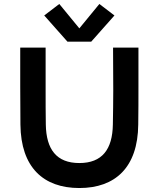

<svg xmlns="http://www.w3.org/2000/svg" viewBox="-20 -940 800 968"><path d="M82 -700V-506C82 -442 83 -377 83 -312C85 -96 199 8 380 8C561 8 675 -96 677 -312C678 -377 678 -442 678 -506V-700H550L551 -486C551 -415 550 -384 549 -312C547 -187 495 -118 380 -118C265 -118 213 -187 211 -312C210 -384 210 -415 210 -486V-700ZM203 -862 320 -730H440L557 -862L481 -920L380 -797L279 -920Z"/></svg>

Font: KT Kiyosuna Sans Bold
Style: Regular
Weight: 700
Designer: [Zen Kaku Gothic] Yoshimichi Ohira
Version: Version 1.010;Glyphs 3.1.2 (3151)